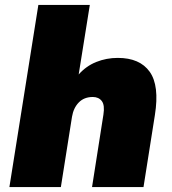

<svg xmlns="http://www.w3.org/2000/svg" viewBox="-20 -756 695 776"><path d="M18 0ZM18 0 135 -736H343L298 -455Q328 -489 369 -505.5Q410 -522 456 -522Q545 -522 585 -466Q625 -410 606 -291L560 0H352L398 -293Q404 -331 391.5 -347.5Q379 -364 355 -364Q320 -364 298.5 -342Q277 -320 271 -284L226 0Z"/></svg>

Font: Winston Black
Style: Italic
Weight: 900
Italic angle: -9°
Designer: Original fonts by Vernon Adams / Changes by Cristiano Sobral
Foundry: VOriginal fonts by Vernon Adams / Changes by Cristiano Sobral
Version: Version 2.503;July 17, 2020;FontCreator 13.0.0.2655 64-bit